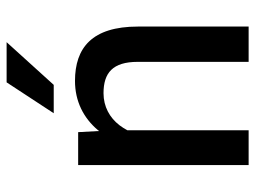

<svg xmlns="http://www.w3.org/2000/svg" viewBox="-118 -672 790 595"><g transform="rotate(-90 277.5 -375.0)"><path d="M165 -528.3H63V0H170.9V-376C175.3 -384.3 180.7 -392.6 186.5 -400.4C210 -430.7 244.1 -449.7 285.6 -449.7C348.6 -449.7 382.8 -421.4 382.8 -343.8V0H492.2V-342.8C492.2 -485.4 426.3 -538.1 323.7 -538.1C260.7 -538.1 209 -511.7 171.4 -467.3L168.5 -463.4ZM223.6 -604H311.5L443.8 -750H319.3Z"/></g></svg>

Font: Bert Sans Medium
Style: Regular
Weight: 500
Designer: Christian Robertson (Google), Cristiano Sobral
Foundry: Google, Cristiano Sobral
Version: Version 3.101